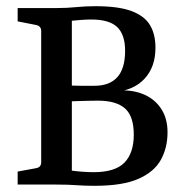

<svg xmlns="http://www.w3.org/2000/svg" viewBox="-20 -596 597 620"><path d="M482 -442Q482 -380 447 -342Q412 -304 349 -299V-303Q400 -308 438.5 -293.5Q477 -279 499 -247Q521 -215 521 -169Q521 -119 499.5 -80Q478 -41 427 -18.5Q376 4 286 4Q252 4 226.5 2Q201 0 162 0H37V-42L97 -53Q113 -56 113 -72V-496Q113 -511 98 -515L37 -527V-570H163Q197 -570 226 -573Q255 -576 289 -576Q362 -576 404 -560.5Q446 -545 464 -515.5Q482 -486 482 -442ZM190 -321Q215 -319 243 -319Q271 -319 285 -319Q334 -319 359 -347Q384 -375 384 -432Q384 -484 358.5 -508.5Q333 -533 275 -533Q258 -533 239.5 -531.5Q221 -530 212 -529V-45Q226 -43 245.5 -41.5Q265 -40 282 -40Q352 -40 382 -71Q412 -102 412 -161Q412 -221 383.5 -246Q355 -271 296 -271Q284 -271 265 -270.5Q246 -270 226.5 -269.5Q207 -269 190 -268Z"/></svg>

Font: Yrsa Medium
Style: Regular
Weight: 500
Designer: Anna Giedrys (Yrsa+Rasa design), David Brezina (Yrsa art-direction, Rasa art-direction, design)
Foundry: Rosetta Type Foundry
Version: Version 2.004